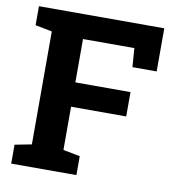

<svg xmlns="http://www.w3.org/2000/svg" viewBox="-80 -782 778 854"><g transform="rotate(10 309.0 -355.5)"><path d="M245.6 -295.4V-100.1L321.8 -85.4V0H27.3V-85.4L103 -100.1V-610.4L27.3 -625V-710.9H593.3V-516.1H483.9L477.5 -601.1H245.6V-405.3H494.6V-295.4Z"/></g></svg>

Font: Suwannaphum
Style: Bold
Weight: 700
Designer: Danh Hong
Version: Version 8.002; ttfautohint (v1.8.3)